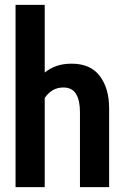

<svg xmlns="http://www.w3.org/2000/svg" viewBox="-20 -770 515 790"><path d="M44 0V-750H164V-471.5Q185.5 -489 212.5 -498.5Q239.5 -508 275 -508Q352.5 -508 390.8 -457Q429 -406 429 -325V0H309V-309Q309 -356.5 293 -383.2Q277 -410 241 -410Q216 -410 197 -398.8Q178 -387.5 164 -367V0Z"/></svg>

Font: Cabin Condensed
Style: Bold
Weight: 700
Width: 3
Designer: Pablo Impallari
Foundry: Pablo Impallari. http://www.impallari.com Igino Marini. http://www.ikern.com
Version: Version 3.001; ttfautohint (v1.8.3)